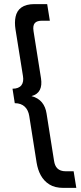

<svg xmlns="http://www.w3.org/2000/svg" viewBox="-20 -708 395 936"><path d="M41 -275.5 52 -205C94.5 -205 116.5 -179.5 122.5 -143L158.5 85C166 129.5 184 168.5 220.5 191C238.5 202.5 261.5 208 290 208H352L339 127H301C263 127 248 106.5 243.5 76L207 -154.5C200.5 -197 178 -228 133.5 -239.5C174 -250 186.5 -281.5 180 -325.5L143.5 -556C137.5 -594 153 -607 185 -607H223L210 -688H148C92 -688 64 -664 56 -626.5C52 -608 52 -587.5 55.5 -565L92 -337C98 -300.5 83 -275.5 41 -275.5Z"/></svg>

Font: Font.Observer
Style: Regular
Weight: 500
Italic angle: 9°
Version: Version 1.001;FEAKit 1.0